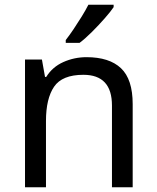

<svg xmlns="http://www.w3.org/2000/svg" viewBox="-20 -786 658 806"><path d="M343 -546Q439 -546 488 -499.5Q537 -453 537 -349V0H450V-343Q450 -472 330 -472Q241 -472 207 -422Q173 -372 173 -278V0H85V-536H156L169 -463H174Q200 -505 246 -525.5Q292 -546 343 -546ZM457 -756Q445 -738 420 -709.5Q395 -681 366.5 -652.5Q338 -624 314 -606H256V-618Q271 -637 288.5 -663Q306 -689 323 -716.5Q340 -744 351 -766H457Z"/></svg>

Font: Noto Sans Wancho
Style: Regular
Weight: 400
Designer: Monotype Design Team
Foundry: Monotype Imaging Inc.
Version: Version 2.001; ttfautohint (v1.8.4.7-5d5b)